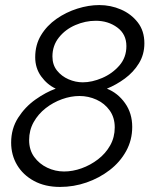

<svg xmlns="http://www.w3.org/2000/svg" viewBox="-20 -730 610 758"><path d="M217 8Q158 8 114.5 -15.5Q71 -39 47.5 -78.5Q24 -118 24 -167Q24 -222 51.5 -265Q79 -308 120 -337Q161 -366 200 -380Q166 -396 142.5 -428.5Q119 -461 119 -504Q119 -553 142 -591Q165 -629 203 -655.5Q241 -682 285.5 -696Q330 -710 372 -710Q417 -710 457.5 -692.5Q498 -675 524 -641.5Q550 -608 550 -559Q550 -515 528.5 -480Q507 -445 473 -420Q439 -395 402 -380Q445 -363 473.5 -323Q502 -283 502 -229Q502 -177 478 -133.5Q454 -90 413 -58.5Q372 -27 321.5 -9.5Q271 8 217 8ZM307 -405Q343 -405 383 -422Q423 -439 451 -471Q479 -503 479 -548Q479 -595 443 -621.5Q407 -648 358 -648Q317 -648 277.5 -631Q238 -614 212.5 -582Q187 -550 187 -507Q187 -474 205 -451.5Q223 -429 250.5 -417Q278 -405 307 -405ZM233 -53Q267 -53 302 -65.5Q337 -78 367 -101Q397 -124 415 -156Q433 -188 433 -227Q433 -266 413 -294Q393 -322 361 -336.5Q329 -351 294 -351Q260 -351 225 -338.5Q190 -326 160.5 -303Q131 -280 113 -248Q95 -216 95 -177Q95 -138 115 -110.5Q135 -83 166.5 -68Q198 -53 233 -53Z"/></svg>

Font: Raleway
Style: Italic
Weight: 400
Italic angle: -12°
Designer: Matt McInerney, Pablo Impallari, Rodrigo Fuenzalida
Foundry: Matt McInerney, Pablo Impallari, Rodrigo Fuenzalida
Version: Version 4.026